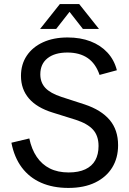

<svg xmlns="http://www.w3.org/2000/svg" viewBox="-20 -906 636 943"><path d="M316 17Q240 17 182 -8.5Q124 -34 87 -83.5Q50 -133 36 -205L124 -226Q135 -173 160.5 -135.5Q186 -98 225 -78.5Q264 -59 317 -59Q366 -59 399 -74.5Q432 -90 448 -119Q464 -148 464 -189Q464 -239 437 -269Q410 -299 351 -318L239 -353Q161 -377 122 -422.5Q83 -468 83 -533Q83 -590 111.5 -632.5Q140 -675 191.5 -698.5Q243 -722 312 -722Q375 -722 424.5 -703Q474 -684 507.5 -648Q541 -612 554 -561L469 -538Q450 -594 410.5 -621Q371 -648 311 -648Q249 -648 213.5 -620Q178 -592 178 -541Q178 -501 202.5 -474.5Q227 -448 282 -430L396 -393Q477 -366 518.5 -317Q560 -268 560 -193Q560 -130 531 -83Q502 -36 447.5 -9.5Q393 17 316 17ZM177 -764 274 -886H369L466 -764H387L301 -874H342L256 -764Z"/></svg>

Font: TikTok Sans 24pt
Style: Regular
Weight: 400
Version: Version 4.000